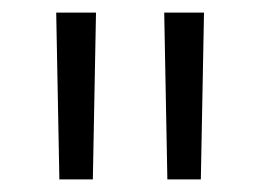

<svg xmlns="http://www.w3.org/2000/svg" viewBox="-20 -720 413 304"><path d="M74 -436 69 -700H132L127 -436ZM245 -436 240 -700H303L298 -436Z"/></svg>

Font: Montserrat
Style: Regular
Weight: 400
Designer: Julieta Ulanovsky
Foundry: Julieta Ulanovsky
Version: Version 9.000; ttfautohint (v1.8.4.7-5d5b)